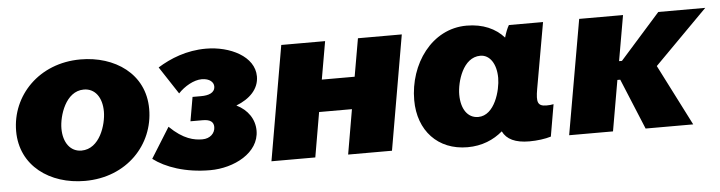

<svg xmlns="http://www.w3.org/2000/svg" viewBox="-40 -693 3256 868"><g transform="rotate(-5 1588.5 -259.0)"><path d="M316 15C506 15 633 -122 633 -284C633 -445 497 -534 343 -534C154 -534 25 -397 25 -236C25 -78 157 15 316 15ZM312 -123C262 -123 230 -166 230 -230C230 -287 263 -397 346 -397C397 -397 428 -354 428 -290C428 -231 395 -123 312 -123Z M884 16C992 16 1108 -43 1108 -144C1108 -196 1078 -240 1027 -265C1089 -289 1131 -331 1131 -388C1131 -479 1021 -533 912 -533C824 -533 750 -503 692 -467L774 -342C802 -372 845 -397 881 -397C918 -397 935 -378 935 -360C935 -330 905 -321 872 -321H833L814 -212H870C905 -212 919 -199 919 -177C919 -149 896 -126 861 -126C824 -126 775 -135 713 -196L627 -58C682 -16 772 16 884 16Z M1601 -520 1571 -348H1422L1452 -520H1253L1163 0H1362L1397 -203H1546L1511 0H1710L1800 -520Z M2333 12C2368 12 2405 7 2431 -1L2456 -146C2446 -144 2436 -143 2424 -143C2383 -143 2378 -162 2388 -220L2441 -520H2286C2278 -507 2270 -486 2264 -465C2226 -508 2169 -534 2095 -534C1936 -534 1830 -382 1830 -219C1830 -80 1918 14 2052 14C2118 14 2171 -9 2212 -44C2230 -7 2269 12 2333 12ZM2145 -393C2188 -393 2217 -350 2217 -286C2217 -231 2187 -118 2112 -118C2064 -118 2035 -161 2035 -226C2035 -284 2066 -393 2145 -393Z M2514 0H2713L2753 -230H2766L2861 0H3077L2936 -277L3177 -520H2964L2781 -314H2768L2804 -520H2605Z"/></g></svg>

Font: Fixel Display 20240404 Black
Style: Italic
Weight: 900
Italic angle: -10°
Designer: AlfaBravo + MacPaw
Foundry: Kyrylo Tkachov, Marchela Mozhyna, Serhii Makarenko, Maria Weinstein, Zakhar Kryvoshyya
Version: Version 1.211;Glyphs 3.2 (3225)